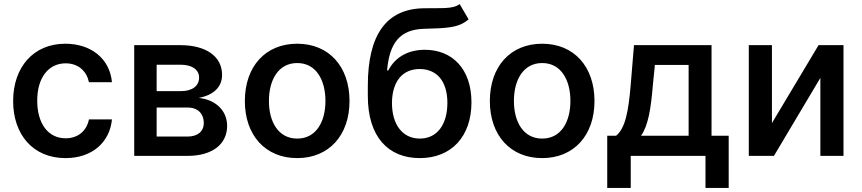

<svg xmlns="http://www.w3.org/2000/svg" viewBox="-20 -768 4245 946"><path d="M302.6 11C435.7 11 521 -68.5 531.6 -179.7H418.3C406.2 -120.7 362.2 -86.6 303.3 -86.6C218.4 -86.6 163.4 -157.3 163.4 -272.7C163.4 -386 219.5 -456 303.3 -456C368.3 -456 407.7 -414.8 418.3 -362.9H531.6C521.3 -477.3 430.4 -552.6 301.5 -552.6C144.9 -552.6 44.7 -436.8 44.7 -270.2C44.7 -105.8 142 11 302.6 11Z M641.3 0H904.1C1027.7 0 1099.1 -58.9 1099.1 -147.7C1099.1 -226.2 1038.4 -277.7 959.2 -285.5C1029.1 -299 1074.2 -336.6 1074.2 -399.1C1074.2 -490.1 995 -545.5 869 -545.5H641.3ZM751.8 -95.2V-238.3H904.1C953.8 -238.3 984 -209.2 984 -161.6C984 -120.4 953.8 -95.2 904.1 -95.2ZM751.8 -318.9V-449.2H869C926.1 -449.2 960.9 -425.1 960.9 -385.7C960.9 -344.1 926.8 -318.9 870.7 -318.9Z M1444.2 11C1600.9 11 1702.1 -101.6 1702.1 -270.2C1702.1 -440 1600.9 -552.6 1444.2 -552.6C1287.6 -552.6 1186.4 -440 1186.4 -270.2C1186.4 -101.6 1287.6 11 1444.2 11ZM1305 -270.6C1305 -372.9 1350.5 -457.4 1444.6 -457.4C1538 -457.4 1583.5 -372.9 1583.5 -270.6C1583.5 -168.7 1538 -85.2 1444.6 -85.2C1350.5 -85.2 1305 -168.7 1305 -270.6Z M2288.7 -672.9 2244.7 -747.9C2210.2 -721.6 2152.3 -729.4 2067.8 -727.3C1885.3 -724.4 1792.3 -599.1 1792.3 -345.9V-294.7C1792.3 -94.5 1892.4 11 2048.3 11C2203.8 11 2302.9 -95.2 2302.9 -263.8C2302.9 -429.7 2207 -522.7 2073.9 -522.7C1992.5 -522.7 1927.9 -488.3 1893.1 -420.8H1887.1C1899.1 -558.2 1951 -623.2 2071 -626.1C2177.2 -629.3 2240.8 -629.6 2288.7 -672.9ZM1911.2 -261.4C1912.3 -367.5 1963.8 -427.9 2047.6 -427.9C2132.5 -427.9 2184.3 -367.5 2184.3 -261.4C2184.3 -153.1 2132.8 -85.2 2048.7 -85.2C1963.4 -85.2 1911.2 -153.8 1911.2 -261.4Z M2651.3 11C2807.9 11 2909.1 -101.6 2909.1 -270.2C2909.1 -440 2807.9 -552.6 2651.3 -552.6C2494.7 -552.6 2393.5 -440 2393.5 -270.2C2393.5 -101.6 2494.7 11 2651.3 11ZM2512.1 -270.6C2512.1 -372.9 2557.5 -457.4 2651.6 -457.4C2745 -457.4 2790.5 -372.9 2790.5 -270.6C2790.5 -168.7 2745 -85.2 2651.6 -85.2C2557.5 -85.2 2512.1 -168.7 2512.1 -270.6Z M2971.9 158H3087.7V0H3456V158H3570.3V-99.1H3485.8V-545.5H3103.7L3087.4 -348.4C3076.3 -218.4 3061.4 -137.4 3015.6 -99.1H2971.9ZM3138.5 -99.1C3174 -149.5 3187.1 -233.3 3196.7 -348.4L3206.7 -448.2H3372.9V-99.1Z M3783.4 -161.6V-545.5H3669.4V0H3793.3L4022 -384.2V0H4136V-545.5H4013.1Z"/></svg>

Font: Magic Ui Pro Semi Bold
Style: Regular
Weight: 600
Designer: Stefan Endress, Andreas Faust
Version: Version 1.000;FEAKit 1.0